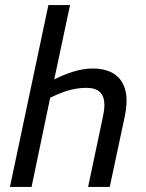

<svg xmlns="http://www.w3.org/2000/svg" viewBox="-20 -734 574 754"><path d="M19 0H104L177 -350C224 -373 267 -389 319 -389C368 -389 390 -366 390 -321C390 -306 387 -288 383 -270L326 0H411L469 -272C474 -296 477 -319 477 -338C477 -420 430 -465 344 -465C290 -465 237 -444 193 -422L255 -714H170Z"/></svg>

Font: Noto Sans Display SemiCondensed
Style: Italic
Weight: 400
Width: 4
Italic angle: -12°
Designer: Monotype Design Team
Foundry: Monotype Imaging Inc.
Version: Version 1.900